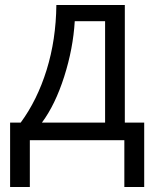

<svg xmlns="http://www.w3.org/2000/svg" viewBox="-20 -555 612 760"><path d="M550.8 185.1H472.2V0H98.1V185.1H20V-69.8H62Q127.4 -158.7 164.6 -278.3Q201.7 -397.9 203.1 -535.2H474.1V-69.8H550.8ZM396 -69.8V-471.2H275.9Q269.5 -362.8 234.1 -251.7Q198.7 -140.6 146 -69.8Z"/></svg>

Font: XL-Viking
Style: Regular
Weight: 400
Foundry: Ascender Corporation
Version: Version 1.10 March 23, 2015